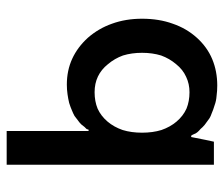

<svg xmlns="http://www.w3.org/2000/svg" viewBox="-67 -578 655 561"><g transform="rotate(-90 260.5 -297.5)"><path d="M59.6 0Q77.1 0 127 0Q130.9 -16.6 140.6 -66.4Q141.6 -66.4 144.5 -66.4Q146.5 -64.5 149.4 -57.6Q150.4 -53.7 154.3 -48.8Q158.2 -43.9 164.1 -39.1Q168.9 -33.2 175.8 -27.3Q182.6 -22.5 190.4 -16.6Q197.3 -10.7 209 -6.8Q219.7 -2 233.4 2Q246.1 6.8 260.7 7.8Q275.4 9.8 291 9.8Q333 9.8 368.2 -4.9Q403.3 -19.5 430.7 -49.8Q458 -80.1 471.7 -120.1Q486.3 -160.2 486.3 -210Q486.3 -257.8 471.7 -297.9Q458 -336.9 430.7 -368.2Q403.3 -398.4 369.1 -414.1Q335 -429.7 293.9 -429.7Q279.3 -429.7 265.6 -427.7Q252 -425.8 240.2 -422.9Q227.5 -418.9 218.8 -415Q209 -411.1 202.1 -407.2Q195.3 -402.3 189.5 -397.5Q183.6 -393.6 177.7 -387.7Q172.9 -381.8 169.9 -377.9Q166 -374 165 -373Q163.1 -371.1 163.1 -369.1Q162.1 -367.2 162.1 -366.2Q161.1 -366.2 158.2 -366.2Q158.2 -425.8 158.2 -605.5Q133.8 -605.5 59.6 -605.5Q59.6 -567.4 59.6 -453.1Q59.6 -339.8 59.6 0ZM153.3 -210Q153.3 -241.2 161.1 -266.6Q169.9 -292 185.5 -310.5Q202.1 -330.1 223.6 -339.8Q245.1 -348.6 271.5 -348.6Q296.9 -348.6 317.4 -338.9Q337.9 -329.1 353.5 -309.6Q370.1 -290 378.9 -265.6Q386.7 -240.2 386.7 -210Q386.7 -179.7 378.9 -154.3Q370.1 -129.9 353.5 -110.4Q337.9 -90.8 316.4 -81.1Q295.9 -71.3 271.5 -71.3Q245.1 -71.3 223.6 -80.1Q202.1 -89.8 185.5 -109.4Q169.9 -127.9 161.1 -153.3Q153.3 -178.7 153.3 -210Z"/></g></svg>

Font: TextaAlt
Style: Bold
Weight: 400
Designer: Daniel Hernandez & Miguel Hernandez
Version: Version 1.005;com.myfonts.easy.latinotype.texta.alt-bold.wfk